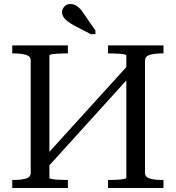

<svg xmlns="http://www.w3.org/2000/svg" viewBox="-20 -936 875 956"><path d="M186 -136 619 -613 650 -581 218 -104ZM41 0V-40H50Q85 -40 109 -47Q133 -54 133 -76V-634Q133 -656 109 -663Q85 -670 50 -670H41V-710H318V-670H309Q291 -670 271.5 -669Q252 -668 239 -666Q226 -664 226 -660V-50Q226 -47 239 -44.5Q252 -42 271.5 -41Q291 -40 309 -40H318V0ZM518 0V-40H527Q545 -40 564 -41Q583 -42 596 -44.5Q609 -47 609 -50V-660Q609 -664 596 -666Q583 -668 564 -669Q545 -670 527 -670H518V-710H794V-670H785Q751 -670 726.5 -663Q702 -656 702 -634V-76Q702 -54 726 -47Q750 -40 785 -40H794V0ZM393 -874Q384 -888 374 -897Q364 -906 354 -911Q344 -916 331 -916Q312 -916 300.5 -903.5Q289 -891 289 -876Q289 -863 296 -851.5Q303 -840 316.5 -830Q330 -820 347 -810L432 -766H455V-784Z"/></svg>

Font: Roboto Serif 72pt
Style: Regular
Weight: 400
Designer: Greg Gazdowicz
Foundry: Commercial Type
Version: Version 1.008